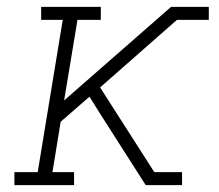

<svg xmlns="http://www.w3.org/2000/svg" viewBox="-20 -540 640 560"><path d="M22 0V-38H90L163 -482H100V-520H274V-482H206L167 -247L479 -520H589V-482H496L272 -285L430 -38H511V0H405L269 -213L241 -258L157 -185L133 -38H196V0Z"/></svg>

Font: Iosevka Etoile XLtObl
Style: Regular
Weight: 200
Italic angle: -9°
Designer: Belleve Invis
Foundry: Belleve Invis
Version: Version 15.5.2; ttfautohint (v1.8.4)